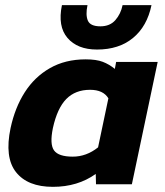

<svg xmlns="http://www.w3.org/2000/svg" viewBox="-20 -714 639 744"><path d="M356 -522Q280 -522 241.5 -567Q203 -612 220 -694H319Q311 -656 320.5 -634Q330 -612 369 -612Q406 -612 427 -636Q448 -660 455 -694H567Q550 -612 495.5 -567Q441 -522 356 -522ZM185 10Q87 10 42 -47Q-3 -104 21 -218Q38 -297 76 -356.5Q114 -416 173.5 -450Q233 -484 312 -484Q353 -484 378 -474.5Q403 -465 425 -447L430 -474H591L491 0H352L351 -40Q281 10 185 10ZM262 -107Q315 -107 360 -143L400 -333Q380 -366 329 -366Q272 -366 237 -330.5Q202 -295 185 -218Q172 -155 189.5 -131Q207 -107 262 -107Z"/></svg>

Font: Kanit SemiBold
Style: Italic
Weight: 600
Italic angle: -12°
Designer: Katatrad Team
Foundry: CadsonDemak
Version: Version 2.000; ttfautohint (v1.8.3)